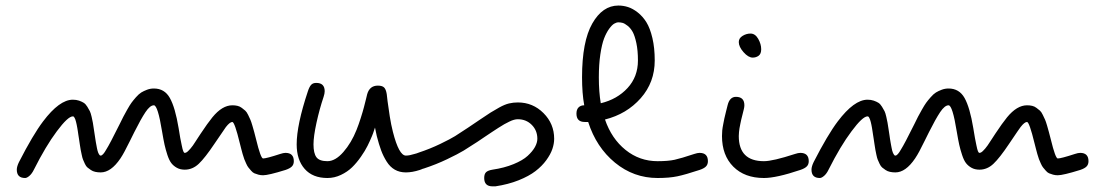

<svg xmlns="http://www.w3.org/2000/svg" viewBox="-20 -636 3909 686"><path d="M40 -29.8Q40 -41 47.9 -57.1Q97.7 -154.3 133.8 -202.1Q192.4 -279.8 240.2 -279.8Q252.4 -279.8 262.5 -276.4Q272.5 -272.9 279.3 -268.6Q286.1 -264.2 292 -254.6Q297.9 -245.1 301 -238.8Q304.2 -232.4 307.4 -218.5Q310.5 -204.6 311.8 -197.5Q313 -190.4 315.4 -174.1Q317.9 -157.7 318.8 -151.9Q319.3 -147.5 320.6 -139.9Q321.8 -132.3 322.5 -127.9Q323.2 -123.5 324.5 -117.2Q325.7 -110.8 326.4 -106.9Q327.1 -103 328.4 -98.1Q329.6 -93.3 330.8 -90.6Q332 -87.9 333.5 -85.2Q335 -82.5 336.4 -81.3Q337.9 -80.1 339.8 -80.1Q347.7 -80.1 359.9 -102.1Q372.1 -121.1 407.2 -191.9Q416.5 -210.9 420.7 -219Q424.8 -227.1 434.3 -243.9Q443.8 -260.7 449.7 -268.8Q455.6 -276.9 465.8 -288.6Q476.1 -300.3 484.9 -305.7Q493.7 -311 505.4 -315.4Q517.1 -319.8 529.8 -319.8Q567.9 -319.8 586.9 -285.9Q606 -252 618.2 -178.2Q622.1 -152.8 624 -143.1Q626 -133.3 629.2 -117.4Q632.3 -101.6 634.8 -95.7Q637.2 -89.8 640.1 -89.8Q643.1 -89.8 646.2 -91.6Q649.4 -93.3 653.3 -97.4Q657.2 -101.6 660.6 -105.2Q664.1 -108.9 669.2 -116.2Q674.3 -123.5 677.5 -128.7Q680.7 -133.8 687 -143.3Q693.4 -152.8 696.8 -158.2Q721.7 -195.8 738.8 -216.8Q773.9 -259.8 810.1 -259.8Q820.3 -259.8 828.6 -257.8Q836.9 -255.9 844 -250.5Q851.1 -245.1 856.2 -240.7Q861.3 -236.3 866.5 -225.6Q871.6 -214.8 874.5 -208.5Q877.4 -202.1 881.8 -187Q886.2 -171.9 888.2 -164.6Q890.1 -157.2 895 -138.2Q911.6 -69.8 919.9 -69.8Q931.6 -69.8 981 -85.9Q992.7 -89.8 1000 -89.8Q1029.8 -89.8 1029.8 -60.1Q1029.8 -48.3 1022.9 -41.3Q1016.1 -34.2 1000 -28.8Q939 -9.8 919.9 -9.8Q911.1 -9.8 903.1 -12Q895 -14.2 888.9 -16.8Q882.8 -19.5 877.2 -26.1Q871.6 -32.7 867.7 -37.4Q863.8 -42 859.4 -52Q855 -62 852.8 -67.4Q850.6 -72.8 846.9 -85.7Q843.3 -98.6 842 -104Q840.8 -109.4 836.9 -124Q818.4 -200.2 810.1 -200.2Q801.3 -200.2 787.1 -182.1Q784.2 -178.7 746.1 -122.1Q712.4 -71.8 690.2 -50.8Q668 -29.8 640.1 -29.8Q624 -29.8 612.1 -36.4Q600.1 -43 592.3 -53Q584.5 -63 578.1 -82.3Q571.8 -101.6 567.9 -119.1Q564 -136.7 559.1 -166Q543.9 -259.8 529.8 -259.8Q516.1 -259.8 499.8 -235.4Q483.4 -210.9 460 -164.1Q455.1 -154.3 444.1 -132.1Q433.1 -109.9 425.5 -95.7Q418 -81.5 410.2 -69.8Q376.5 -20 339.8 -20Q329.1 -20 320.3 -22Q311.5 -23.9 304.7 -28.6Q297.9 -33.2 292.7 -37.4Q287.6 -41.5 283.4 -50.5Q279.3 -59.6 276.9 -65.2Q274.4 -70.8 272 -82.8Q269.5 -94.7 268.3 -100.6Q267.1 -106.4 265.1 -120.6Q263.2 -134.8 262.2 -140.1Q261.2 -146 260 -154.1Q258.8 -162.1 258.1 -167.2Q257.3 -172.4 256.1 -179.4Q254.9 -186.5 253.9 -190.9Q252.9 -195.3 251.7 -200.4Q250.5 -205.6 249.3 -208.7Q248 -211.9 246.6 -214.8Q245.1 -217.8 243.7 -219Q242.2 -220.2 240.2 -220.2Q222.7 -220.2 183.1 -167Q143.6 -114.3 101.1 -29.8Q94.2 -15.6 85.2 -7.8Q76.2 0 69.8 0Q40 0 40 -29.8Z M1040 -120.1Q1040 -189.9 1080.1 -310.1Q1085.4 -326.2 1091.8 -333Q1098.1 -339.8 1109.9 -339.8Q1140.1 -339.8 1140.1 -310.1Q1140.1 -301.8 1136.2 -290Q1121.6 -246.6 1110.8 -197.5Q1100.1 -148.4 1100.1 -120.1Q1100.1 -88.4 1110.6 -74.2Q1121.1 -60.1 1149.9 -60.1Q1178.2 -60.1 1206.8 -92.8Q1235.4 -125.5 1253.9 -171.9Q1261.7 -191.4 1269 -214.6Q1276.4 -237.8 1280.5 -253.7Q1284.7 -269.5 1288.1 -283.7Q1291.5 -297.9 1292 -299.8Q1300.8 -330.1 1330.1 -330.1Q1345.2 -330.1 1352.1 -323.7Q1358.9 -317.4 1361.8 -299.8Q1361.8 -298.8 1364.7 -274.7Q1367.7 -250.5 1372.6 -220.2Q1377.4 -189.9 1383.8 -165Q1405.3 -80.1 1430.2 -80.1Q1442.9 -80.1 1460.9 -85.9Q1472.7 -89.8 1480 -89.8Q1509.8 -89.8 1509.8 -60.1Q1509.8 -48.3 1502.9 -41.3Q1496.1 -34.2 1480 -28.8Q1453.1 -20 1430.2 -20Q1407.7 -20 1390.6 -29.8Q1373.5 -39.6 1361.6 -58.6Q1349.6 -77.6 1341.8 -98.6Q1334 -119.6 1326.2 -149.9Q1324.2 -157.2 1319.8 -180.2Q1312 -155.8 1309.1 -149.9Q1301.8 -132.3 1293.2 -115Q1284.7 -97.7 1269.5 -75.9Q1254.4 -54.2 1237.8 -38.1Q1221.2 -22 1198 -11Q1174.8 0 1149.9 0Q1097.2 0 1068.6 -32.5Q1040 -64.9 1040 -120.1Z M1445.8 -60.1Q1445.8 -71.8 1452.9 -78.6Q1460 -85.4 1476.1 -90.8Q1516.1 -104 1553 -121.8Q1589.8 -139.6 1606 -149.7Q1622.1 -159.7 1652.8 -180.2Q1666 -189 1693.6 -207.8Q1721.2 -226.6 1732.9 -233.9Q1744.6 -241.2 1763.9 -252Q1783.2 -262.7 1798.6 -266.4Q1814 -270 1830.1 -270Q1883.8 -270 1921.9 -231.9Q1960 -193.8 1960 -140.1Q1960 -122.6 1953.6 -103.8Q1947.3 -85 1931.9 -63.7Q1916.5 -42.5 1893.3 -24.7Q1870.1 -6.8 1833 8.1Q1795.9 22.9 1750 29.8H1739.7Q1710 29.8 1710 0Q1710 -14.6 1717 -21Q1724.1 -27.3 1739.7 -29.8Q1782.2 -36.1 1814.9 -49.6Q1847.7 -63 1865.2 -79.1Q1882.8 -95.2 1891.4 -110.8Q1899.9 -126.5 1899.9 -140.1Q1899.9 -169.9 1879.9 -189.9Q1859.9 -210 1830.1 -210Q1823.7 -210 1816.4 -208Q1809.1 -206.1 1799.6 -201.4Q1790 -196.8 1781.7 -192.1Q1773.4 -187.5 1760.3 -179Q1747.1 -170.4 1737.8 -164.3Q1728.5 -158.2 1711.9 -147Q1695.3 -135.7 1685.1 -128.9Q1656.2 -109.9 1636.5 -97.9Q1616.7 -85.9 1577.4 -67.1Q1538.1 -48.3 1495.1 -34.2Q1481.9 -29.8 1476.1 -29.8Q1445.8 -29.8 1445.8 -60.1Z M2039.6 -230Q2039.6 -244.6 2047.1 -252.2Q2054.7 -259.8 2067.4 -259.8Q2059.6 -302.7 2059.6 -359.9Q2059.6 -487.8 2096.2 -552Q2132.8 -616.2 2189.5 -616.2Q2207 -616.2 2223.9 -610.8Q2240.7 -605.5 2258.5 -591.6Q2276.4 -577.6 2289.6 -556.4Q2302.7 -535.2 2311 -500Q2319.3 -464.8 2319.3 -419.9Q2319.3 -341.8 2269.3 -285.2Q2219.2 -228.5 2141.6 -209Q2165 -140.6 2215.1 -100.3Q2265.1 -60.1 2329.6 -60.1Q2367.2 -60.1 2390.4 -65.2Q2413.6 -70.3 2460.4 -85.9Q2472.2 -89.8 2479.5 -89.8Q2509.3 -89.8 2509.3 -60.1Q2509.3 -48.3 2502.4 -41.3Q2495.6 -34.2 2479.5 -28.8Q2429.2 -12.2 2400.4 -6.1Q2371.6 0 2329.6 0Q2244.1 0 2177.2 -54.9Q2110.4 -109.9 2081.5 -200.2H2069.3Q2039.6 -200.2 2039.6 -230ZM2119.6 -359.9Q2119.6 -307.6 2126.5 -267.1Q2185.1 -281.2 2222.2 -321.5Q2259.3 -361.8 2259.3 -419.9Q2259.3 -455.6 2253.7 -481.9Q2248 -508.3 2240.5 -522Q2232.9 -535.6 2222.4 -543.9Q2211.9 -552.2 2204.6 -554.2Q2197.3 -556.2 2189.5 -556.2Q2182.6 -556.2 2174.6 -551.5Q2166.5 -546.9 2156.5 -533.2Q2146.5 -519.5 2138.4 -498.8Q2130.4 -478 2125 -441.9Q2119.6 -405.8 2119.6 -359.9Z M2559.6 -149.9Q2559.6 -160.2 2560.5 -169.9Q2561.5 -179.7 2564.2 -193.1Q2566.9 -206.5 2568.1 -212.9Q2569.3 -219.2 2574 -237.5Q2578.6 -255.9 2579.6 -259.8Q2586.9 -290 2609.4 -290Q2639.6 -290 2639.6 -259.8Q2639.6 -253.9 2637.7 -246.1Q2636.7 -241.7 2633.1 -227.5Q2629.4 -213.4 2628.4 -208.7Q2627.4 -204.1 2625.2 -193.6Q2623 -183.1 2622.1 -177.5Q2621.1 -171.9 2620.4 -164.1Q2619.6 -156.2 2619.6 -149.9Q2619.6 -60.1 2709.5 -60.1Q2741.2 -60.1 2820.3 -85.9Q2832 -89.8 2839.4 -89.8Q2869.6 -89.8 2869.6 -60.1Q2869.6 -48.3 2862.5 -41.3Q2855.5 -34.2 2839.4 -28.8Q2753.9 0 2709.5 0Q2640.6 0 2600.1 -40.5Q2559.6 -81.1 2559.6 -149.9ZM2619.6 -485.8Q2619.6 -499.5 2633.1 -507.8Q2646.5 -516.1 2661.6 -516.1Q2678.2 -516.1 2689 -497.3Q2699.7 -478.5 2699.7 -460Q2699.7 -443.8 2690.7 -437Q2681.6 -430.2 2669.4 -430.2Q2653.8 -430.2 2636.7 -449.5Q2619.6 -468.8 2619.6 -485.8Z M2879.4 -29.8Q2879.4 -41 2887.2 -57.1Q2937 -154.3 2973.1 -202.1Q3031.7 -279.8 3079.6 -279.8Q3091.8 -279.8 3101.8 -276.4Q3111.8 -272.9 3118.7 -268.6Q3125.5 -264.2 3131.3 -254.6Q3137.2 -245.1 3140.4 -238.8Q3143.6 -232.4 3146.7 -218.5Q3149.9 -204.6 3151.1 -197.5Q3152.3 -190.4 3154.8 -174.1Q3157.2 -157.7 3158.2 -151.9Q3158.7 -147.5 3159.9 -139.9Q3161.1 -132.3 3161.9 -127.9Q3162.6 -123.5 3163.8 -117.2Q3165 -110.8 3165.8 -106.9Q3166.5 -103 3167.7 -98.1Q3168.9 -93.3 3170.2 -90.6Q3171.4 -87.9 3172.9 -85.2Q3174.3 -82.5 3175.8 -81.3Q3177.2 -80.1 3179.2 -80.1Q3187 -80.1 3199.2 -102.1Q3211.4 -121.1 3246.6 -191.9Q3255.9 -210.9 3260 -219Q3264.2 -227.1 3273.7 -243.9Q3283.2 -260.7 3289.1 -268.8Q3294.9 -276.9 3305.2 -288.6Q3315.4 -300.3 3324.2 -305.7Q3333 -311 3344.7 -315.4Q3356.4 -319.8 3369.1 -319.8Q3407.2 -319.8 3426.3 -285.9Q3445.3 -252 3457.5 -178.2Q3461.4 -152.8 3463.4 -143.1Q3465.3 -133.3 3468.5 -117.4Q3471.7 -101.6 3474.1 -95.7Q3476.6 -89.8 3479.5 -89.8Q3482.4 -89.8 3485.6 -91.6Q3488.8 -93.3 3492.7 -97.4Q3496.6 -101.6 3500 -105.2Q3503.4 -108.9 3508.5 -116.2Q3513.7 -123.5 3516.8 -128.7Q3520 -133.8 3526.4 -143.3Q3532.7 -152.8 3536.1 -158.2Q3561 -195.8 3578.1 -216.8Q3613.3 -259.8 3649.4 -259.8Q3659.7 -259.8 3668 -257.8Q3676.3 -255.9 3683.3 -250.5Q3690.4 -245.1 3695.6 -240.7Q3700.7 -236.3 3705.8 -225.6Q3710.9 -214.8 3713.9 -208.5Q3716.8 -202.1 3721.2 -187Q3725.6 -171.9 3727.5 -164.6Q3729.5 -157.2 3734.4 -138.2Q3751 -69.8 3759.3 -69.8Q3771 -69.8 3820.3 -85.9Q3832 -89.8 3839.4 -89.8Q3869.1 -89.8 3869.1 -60.1Q3869.1 -48.3 3862.3 -41.3Q3855.5 -34.2 3839.4 -28.8Q3778.3 -9.8 3759.3 -9.8Q3750.5 -9.8 3742.4 -12Q3734.4 -14.2 3728.3 -16.8Q3722.2 -19.5 3716.6 -26.1Q3710.9 -32.7 3707 -37.4Q3703.1 -42 3698.7 -52Q3694.3 -62 3692.1 -67.4Q3689.9 -72.8 3686.3 -85.7Q3682.6 -98.6 3681.4 -104Q3680.2 -109.4 3676.3 -124Q3657.7 -200.2 3649.4 -200.2Q3640.6 -200.2 3626.5 -182.1Q3623.5 -178.7 3585.4 -122.1Q3551.8 -71.8 3529.5 -50.8Q3507.3 -29.8 3479.5 -29.8Q3463.4 -29.8 3451.4 -36.4Q3439.5 -43 3431.6 -53Q3423.8 -63 3417.5 -82.3Q3411.1 -101.6 3407.2 -119.1Q3403.3 -136.7 3398.4 -166Q3383.3 -259.8 3369.1 -259.8Q3355.5 -259.8 3339.1 -235.4Q3322.8 -210.9 3299.3 -164.1Q3294.4 -154.3 3283.4 -132.1Q3272.5 -109.9 3264.9 -95.7Q3257.3 -81.5 3249.5 -69.8Q3215.8 -20 3179.2 -20Q3168.5 -20 3159.7 -22Q3150.9 -23.9 3144 -28.6Q3137.2 -33.2 3132.1 -37.4Q3127 -41.5 3122.8 -50.5Q3118.7 -59.6 3116.2 -65.2Q3113.8 -70.8 3111.3 -82.8Q3108.9 -94.7 3107.7 -100.6Q3106.4 -106.4 3104.5 -120.6Q3102.5 -134.8 3101.6 -140.1Q3100.6 -146 3099.4 -154.1Q3098.1 -162.1 3097.4 -167.2Q3096.7 -172.4 3095.5 -179.4Q3094.2 -186.5 3093.3 -190.9Q3092.3 -195.3 3091.1 -200.4Q3089.8 -205.6 3088.6 -208.7Q3087.4 -211.9 3085.9 -214.8Q3084.5 -217.8 3083 -219Q3081.5 -220.2 3079.6 -220.2Q3062 -220.2 3022.5 -167Q2982.9 -114.3 2940.4 -29.8Q2933.6 -15.6 2924.6 -7.8Q2915.5 0 2909.2 0Q2879.4 0 2879.4 -29.8Z"/></svg>

Font: Pecita
Style: Book
Weight: 400
Width: 6
Version: Version 3.4.1